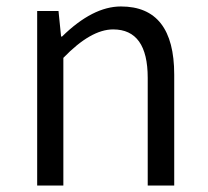

<svg xmlns="http://www.w3.org/2000/svg" viewBox="-20 -574 645 594"><path d="M95 -540H161L169 -461H172Q267 -554 354 -554Q519 -554 519 -343V0H437V-333Q437 -483 330 -483Q261 -483 176 -395V0H95Z"/></svg>

Font: Noto Sans CJK KR DemiLight
Style: Regular
Weight: 350
Designer: Ryoko NISHIZUKA à€õÀ (kana & ideographs); Paul D. Hunt (Latin, Greek & Cyrillic); Wenlong ZHANG NG  (bopomofo); Sandoll 
Foundry: Adobe Systems Incorporated
Version: Version 1.004 April 21, 2017